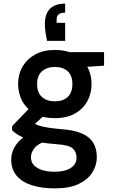

<svg xmlns="http://www.w3.org/2000/svg" viewBox="-20 -809 629 1061"><path d="M283 232Q210 232 155.5 214.5Q101 197 71.5 161.5Q42 126 42 73Q42 40 57.5 9.5Q73 -21 104 -46Q135 -71 184 -90L243 -33Q191 -16 171 8.5Q151 33 151 60Q151 87 168 104.5Q185 122 214 131Q243 140 281 140Q319 140 346 131Q373 122 388 104.5Q403 87 403 63Q403 30 381.5 11Q360 -8 294 -12Q239 -16 198.5 -23.5Q158 -31 129 -41Q100 -51 80 -63.5Q60 -76 47 -89V-112L152 -221L246 -191L122 -78L153 -138Q164 -130 174.5 -124Q185 -118 202 -113Q219 -108 247.5 -103.5Q276 -99 322 -95Q390 -90 432.5 -71.5Q475 -53 495 -20.5Q515 12 515 60Q515 104 490.5 143.5Q466 183 415 207.5Q364 232 283 232ZM283 -156Q219 -156 173.5 -181Q128 -206 104 -249Q80 -292 80 -345Q80 -398 104.5 -440.5Q129 -483 174.5 -508Q220 -533 283 -533Q348 -533 393 -508Q438 -483 462 -440.5Q486 -398 486 -345Q486 -292 462 -249Q438 -206 393 -181Q348 -156 283 -156ZM283 -249Q328 -249 354 -273Q380 -297 380 -344Q380 -392 354 -415.5Q328 -439 283 -439Q240 -439 212.5 -415.5Q185 -392 185 -344Q185 -297 212 -273Q239 -249 283 -249ZM371 -434 348 -521H555V-446ZM340 -789V-739Q316 -739 304.5 -730Q293 -721 293 -702V-683H340V-583H240Q234 -612 231 -633.5Q228 -655 228 -677Q228 -733 256.5 -761Q285 -789 340 -789Z"/></svg>

Font: DM Sans 10pt SemiBold
Style: Regular
Weight: 600
Version: Version 4.004;gftools[0.9.30]